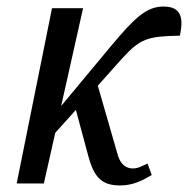

<svg xmlns="http://www.w3.org/2000/svg" viewBox="-20 -561 575 587"><path d="M31 0H114L149 -155L212 -225L250 -84C268 -17 292 6 348 6C387 6 417 -10 444 -26L431 -61C410 -51 401 -46 386 -46C368 -46 350 -56 341 -84L279 -299L354 -383C409 -443 431 -450 530 -452C541 -504 536 -541 480 -541C428 -541 392 -507 320 -421L167 -237L234 -536H139Z"/></svg>

Font: Noto Serif ExtraCondensed
Style: Italic
Weight: 400
Width: 2
Italic angle: -12°
Designer: Monotype Design Team
Foundry: Monotype Imaging Inc.
Version: Version 2.014